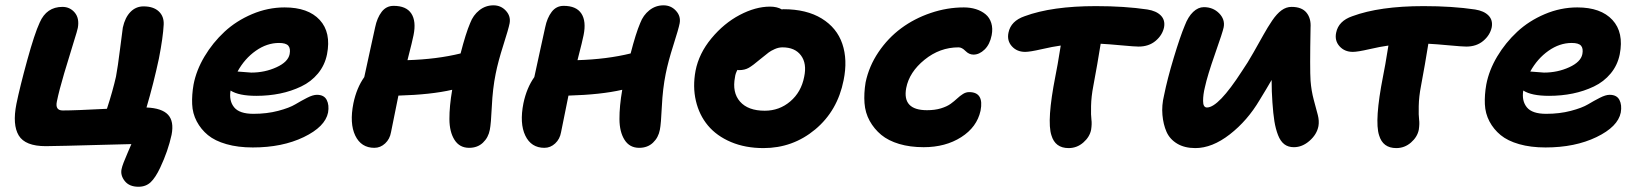

<svg xmlns="http://www.w3.org/2000/svg" viewBox="-20 -547 6196 725"><path d="M502.9 158.2Q468.3 158.2 451.2 136.7Q434.1 115.2 439 91.8Q440.9 82 446.8 66.7Q452.6 51.3 462.2 29.5Q471.7 7.8 476.1 -2.9Q446.8 -2.4 370.1 -0.2Q293.5 2 233.4 3.4Q173.3 4.9 152.8 4.9Q75.2 4.9 50.8 -35.4Q26.4 -75.7 42 -154.8Q55.2 -219.2 82.8 -319.6Q110.4 -419.9 129.9 -461.9Q155.8 -521 215.8 -521Q244.1 -521 262.2 -499.5Q280.3 -478 273.9 -441.9Q272.9 -434.6 257.3 -385Q241.7 -335.4 222.4 -270.3Q203.1 -205.1 194.8 -164.1Q187.5 -129.9 216.8 -129.9Q264.2 -129.9 383.8 -136.2Q406.2 -205.1 418 -257.8Q424.8 -293.5 433.6 -364.3Q442.4 -435.1 443.8 -442.9Q452.1 -481 472.7 -502Q493.2 -522.9 522 -522.9Q559.1 -522.9 579.3 -504.2Q599.6 -485.4 598.1 -454.1Q595.7 -406.2 580.1 -326.2Q560.1 -232.4 533.2 -141.1Q591.3 -138.7 614.5 -113.8Q637.7 -88.9 627.9 -38.1Q614.7 22.9 585 85.9Q567.4 123.5 549.1 140.9Q530.8 158.2 502.9 158.2Z M934.6 9.8Q878.4 9.8 835 -2.7Q791.5 -15.1 765.1 -36.9Q738.8 -58.6 722.9 -88.6Q707 -118.7 705.6 -153.8Q704.1 -189 710.9 -228Q721.2 -281.7 752.2 -333.7Q783.2 -385.7 827.6 -427Q872.1 -468.3 931.9 -493.7Q991.7 -519 1054.7 -519Q1143.6 -519 1187.3 -471.7Q1231 -424.3 1214.8 -341.8Q1206.5 -300.8 1180.7 -269.5Q1154.8 -238.3 1117.4 -220.5Q1080.1 -202.6 1037.4 -193.8Q994.6 -185.1 947.8 -185.1Q881.8 -185.1 850.6 -205.1Q844.2 -166 864.3 -141.6Q884.3 -117.2 937 -117.2Q987.8 -117.2 1030.3 -128.4Q1072.8 -139.6 1095.2 -153.1Q1117.7 -166.5 1139.6 -177.7Q1161.6 -189 1176.8 -189Q1203.6 -189 1213.6 -169.7Q1223.6 -150.4 1218.8 -122.1Q1208 -68.4 1127 -29.3Q1045.9 9.8 934.6 9.8ZM1033.7 -384.8Q987.8 -384.8 945.8 -355.2Q903.8 -325.7 877 -276.9Q925.8 -272.9 928.7 -272.9Q980 -272.9 1023.9 -293Q1067.9 -313 1073.7 -342.8Q1077.6 -364.3 1068.6 -374.5Q1059.6 -384.8 1033.7 -384.8Z M1393.6 11.2Q1343.8 11.2 1321.5 -34.9Q1299.3 -81.1 1314.5 -157.2Q1326.7 -215.3 1355.5 -255.9Q1363.8 -293.9 1378.4 -361.3Q1393.1 -428.7 1396.5 -443.8Q1403.8 -479.5 1421.1 -502.2Q1438.5 -524.9 1466.3 -524.9Q1514.2 -524.9 1533.2 -495.8Q1552.2 -466.8 1541.5 -414.1Q1538.1 -395.5 1518.6 -319.8Q1629.9 -323.2 1719.2 -345.2Q1738.8 -421.4 1755.4 -460Q1766.6 -489.7 1790 -508.3Q1813.5 -526.9 1843.3 -526.9Q1871.6 -526.9 1890.4 -506.3Q1909.2 -485.8 1904.3 -459Q1900.4 -438.5 1880.6 -376.5Q1860.8 -314.5 1851.6 -268.1Q1840.3 -212.4 1837.2 -145.5Q1834 -78.6 1829.6 -57.1Q1824.2 -27.8 1803.7 -8.3Q1783.2 11.2 1751.5 11.2Q1715.3 11.2 1696.3 -18.8Q1677.2 -48.8 1677 -97.4Q1676.8 -146 1687.5 -208Q1607.4 -189.5 1484.4 -186Q1481.4 -172.4 1472.2 -125.5Q1462.9 -78.6 1456.5 -47.9Q1452.1 -22 1434.3 -5.4Q1416.5 11.2 1393.6 11.2Z M2035.6 11.2Q1985.8 11.2 1963.6 -34.9Q1941.4 -81.1 1956.5 -157.2Q1968.8 -215.3 1997.6 -255.9Q2005.9 -293.9 2020.5 -361.3Q2035.2 -428.7 2038.6 -443.8Q2045.9 -479.5 2063.2 -502.2Q2080.6 -524.9 2108.4 -524.9Q2156.2 -524.9 2175.3 -495.8Q2194.3 -466.8 2183.6 -414.1Q2180.2 -395.5 2160.6 -319.8Q2272 -323.2 2361.3 -345.2Q2380.9 -421.4 2397.5 -460Q2408.7 -489.7 2432.1 -508.3Q2455.6 -526.9 2485.4 -526.9Q2513.7 -526.9 2532.5 -506.3Q2551.3 -485.8 2546.4 -459Q2542.5 -438.5 2522.7 -376.5Q2502.9 -314.5 2493.7 -268.1Q2482.4 -212.4 2479.2 -145.5Q2476.1 -78.6 2471.7 -57.1Q2466.3 -27.8 2445.8 -8.3Q2425.3 11.2 2393.6 11.2Q2357.4 11.2 2338.4 -18.8Q2319.3 -48.8 2319.1 -97.4Q2318.8 -146 2329.6 -208Q2249.5 -189.5 2126.5 -186Q2123.5 -172.4 2114.3 -125.5Q2105 -78.6 2098.6 -47.9Q2094.2 -22 2076.4 -5.4Q2058.6 11.2 2035.6 11.2Z M2862.8 12.2Q2794.4 12.2 2740.2 -10.7Q2686 -33.7 2653.1 -73.2Q2620.1 -112.8 2607.7 -166.3Q2595.2 -219.7 2606.4 -279.8Q2619.1 -345.2 2666.3 -402.1Q2713.4 -459 2773.2 -490.5Q2833 -522 2887.7 -522Q2914.6 -522 2932.6 -511.2Q2934.6 -512.2 2938.5 -512.2Q3025.4 -512.2 3082.8 -477.1Q3140.1 -441.9 3160.6 -381.6Q3181.2 -321.3 3165.5 -244.1Q3142.6 -128.4 3058.1 -58.1Q2973.6 12.2 2862.8 12.2ZM2755.4 -255.9Q2744.1 -197.8 2774.4 -163.3Q2804.7 -128.9 2867.7 -128.9Q2922.9 -128.9 2964.1 -164.1Q3005.4 -199.2 3016.6 -256.8Q3027.3 -307.1 3004.6 -337.6Q2981.9 -368.2 2934.6 -368.2Q2919.9 -368.2 2905.3 -361.6Q2890.6 -355 2882.6 -348.9Q2874.5 -342.8 2851.6 -324.2Q2822.3 -299.3 2807.1 -290.8Q2792 -282.2 2770.5 -282.2Q2766.6 -282.2 2764.6 -283.2Q2756.8 -269 2755.4 -255.9Z M3467.8 8.8Q3416.5 8.8 3375.5 -3.4Q3334.5 -15.6 3307.6 -37.8Q3280.8 -60.1 3263.9 -90.6Q3247.1 -121.1 3244.4 -157.7Q3241.7 -194.3 3248.5 -235.8Q3261.2 -296.9 3297.1 -350.1Q3333 -403.3 3382.8 -440.2Q3432.6 -477.1 3494.4 -498Q3556.2 -519 3619.6 -519Q3644 -519 3665 -512.5Q3686 -505.9 3701.4 -493.2Q3716.8 -480.5 3723.1 -460Q3729.5 -439.5 3724.6 -414.1Q3717.8 -379.4 3698 -360.1Q3678.2 -340.8 3655.8 -340.8Q3639.2 -340.8 3625.7 -354.5Q3612.3 -368.2 3599.6 -368.2Q3528.8 -368.2 3471.2 -321.5Q3413.6 -274.9 3401.9 -214.8Q3386.2 -130.9 3480.5 -130.9Q3510.3 -130.9 3533.2 -137.9Q3556.2 -145 3569.8 -155Q3583.5 -165 3594.2 -175Q3605 -185.1 3616.2 -192.1Q3627.4 -199.2 3639.6 -199.2Q3696.3 -199.2 3682.6 -128.9Q3668.9 -66.9 3609.6 -29.1Q3550.3 8.8 3467.8 8.8Z M4015.1 12.2Q3964.4 12.2 3950.2 -36.1Q3932.1 -90.8 3965.3 -259.8Q3972.2 -292 3985.4 -375Q3956.1 -371.1 3912.6 -361.1Q3869.1 -351.1 3851.1 -351.1Q3819.8 -351.1 3800.8 -372.3Q3781.7 -393.6 3788.1 -423.8Q3796.9 -467.8 3849.1 -485.8Q3952.1 -523.9 4118.2 -523.9Q4226.6 -523.9 4312.5 -511.2Q4346.2 -505.9 4363.3 -488.5Q4380.4 -471.2 4375.5 -443.8Q4369.1 -414.1 4343.5 -392.6Q4317.9 -371.1 4279.3 -371.1Q4265.1 -371.1 4215.1 -375.7Q4165 -380.4 4136.2 -381.8Q4124 -305.2 4108.4 -222.2Q4100.6 -182.6 4099.9 -146.5Q4099.1 -110.4 4101.3 -95Q4103.5 -79.6 4100.1 -57.1Q4094.7 -29.8 4070.6 -8.8Q4046.4 12.2 4015.1 12.2Z M4493.7 12.2Q4453.1 12.2 4425 -4.6Q4397 -21.5 4384.8 -49.3Q4372.6 -77.1 4369.4 -113Q4366.2 -148.9 4375.5 -187Q4387.7 -248 4412.1 -328.9Q4436.5 -409.7 4453.6 -450.2Q4466.3 -483.9 4485.4 -502Q4504.4 -520 4525.9 -520Q4560.5 -520 4583.5 -496.8Q4606.4 -473.6 4600.6 -443.8Q4597.2 -426.3 4568.1 -343.8Q4539.1 -261.2 4529.8 -217.8Q4522.9 -190.4 4522.9 -165.8Q4522.9 -141.1 4537.6 -141.1Q4581.1 -141.1 4669.9 -278.8Q4690.9 -309.1 4713.6 -349.4Q4736.3 -389.6 4751.5 -416.7Q4766.6 -443.8 4783.9 -469.5Q4801.3 -495.1 4819.1 -508.1Q4836.9 -521 4856.9 -521Q4895.5 -521 4913.3 -499.3Q4931.2 -477.5 4928.7 -441.9Q4925.8 -284.7 4928.7 -242.2Q4931.6 -204.1 4940.9 -169.7Q4950.2 -135.3 4956.1 -112.8Q4961.9 -90.3 4958.5 -70.8Q4952.6 -39.6 4925 -15.4Q4897.5 8.8 4865.7 8.8Q4844.2 8.8 4829.6 -2.4Q4814.9 -13.7 4805.9 -36.9Q4796.9 -60.1 4792.2 -88.9Q4787.6 -117.7 4784.7 -160.2Q4781.7 -201.7 4781.7 -245.1Q4775.9 -235.4 4761.2 -210.2Q4746.6 -185.1 4736.8 -169.9Q4690.4 -91.3 4623.8 -39.6Q4557.1 12.2 4493.7 12.2Z M5252.4 12.2Q5201.7 12.2 5187.5 -36.1Q5169.4 -90.8 5202.6 -259.8Q5209.5 -292 5222.7 -375Q5193.4 -371.1 5149.9 -361.1Q5106.4 -351.1 5088.4 -351.1Q5057.1 -351.1 5038.1 -372.3Q5019 -393.6 5025.4 -423.8Q5034.2 -467.8 5086.4 -485.8Q5189.5 -523.9 5355.5 -523.9Q5463.9 -523.9 5549.8 -511.2Q5583.5 -505.9 5600.6 -488.5Q5617.7 -471.2 5612.8 -443.8Q5606.4 -414.1 5580.8 -392.6Q5555.2 -371.1 5516.6 -371.1Q5502.4 -371.1 5452.4 -375.7Q5402.3 -380.4 5373.5 -381.8Q5361.3 -305.2 5345.7 -222.2Q5337.9 -182.6 5337.2 -146.5Q5336.4 -110.4 5338.6 -95Q5340.8 -79.6 5337.4 -57.1Q5332 -29.8 5307.9 -8.8Q5283.7 12.2 5252.4 12.2Z M5815.9 9.8Q5759.8 9.8 5716.3 -2.7Q5672.9 -15.1 5646.5 -36.9Q5620.1 -58.6 5604.2 -88.6Q5588.4 -118.7 5586.9 -153.8Q5585.4 -189 5592.3 -228Q5602.5 -281.7 5633.5 -333.7Q5664.6 -385.7 5709 -427Q5753.4 -468.3 5813.2 -493.7Q5873 -519 5936 -519Q6024.9 -519 6068.6 -471.7Q6112.3 -424.3 6096.2 -341.8Q6087.9 -300.8 6062 -269.5Q6036.1 -238.3 5998.8 -220.5Q5961.4 -202.6 5918.7 -193.8Q5876 -185.1 5829.1 -185.1Q5763.2 -185.1 5731.9 -205.1Q5725.6 -166 5745.6 -141.6Q5765.6 -117.2 5818.4 -117.2Q5869.1 -117.2 5911.6 -128.4Q5954.1 -139.6 5976.6 -153.1Q5999 -166.5 6021 -177.7Q6043 -189 6058.1 -189Q6085 -189 6095 -169.7Q6105 -150.4 6100.1 -122.1Q6089.4 -68.4 6008.3 -29.3Q5927.2 9.8 5815.9 9.8ZM5915 -384.8Q5869.1 -384.8 5827.1 -355.2Q5785.2 -325.7 5758.3 -276.9Q5807.1 -272.9 5810.1 -272.9Q5861.3 -272.9 5905.3 -293Q5949.2 -313 5955.1 -342.8Q5959 -364.3 5950 -374.5Q5940.9 -384.8 5915 -384.8Z"/></svg>

Font: Shantell Sans Normal
Style: Bold Italic
Weight: 700
Italic angle: -11.31°
Designer: Stephen Nixon, Anya Danilova, Shantell Martin
Foundry: Arrow Type
Version: Version 1.006;[559af2be0]